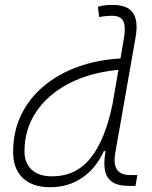

<svg xmlns="http://www.w3.org/2000/svg" viewBox="-20 -763 626 793"><path d="M187.5 10.3Q114.3 10.3 74.2 -27.8Q34.2 -65.9 34.2 -135.3Q34.2 -219.2 67.1 -287.8Q100.1 -356.4 160.2 -407Q220.2 -457.5 301 -486.8Q381.8 -516.1 477.5 -521.5L491.7 -604Q500 -651.9 489.5 -674.8Q479 -697.8 442.9 -697.8Q429.7 -697.8 416.3 -696.5Q402.8 -695.3 389.6 -692.4L384.3 -734.9Q398.9 -739.3 413.8 -741Q428.7 -742.7 443.8 -742.7Q507.3 -742.7 529.5 -709.5Q551.8 -676.3 540 -608.9L456.1 -131.3Q439.9 -40 517.1 -40H547.4L539.6 4.9H514.6Q465.3 4.9 441.4 -13.2Q417.5 -31.2 412.8 -63.5Q408.2 -95.7 416 -138.7H408.7Q376 -66.9 318.6 -28.3Q261.2 10.3 187.5 10.3ZM445.3 -335.9V-336.4L469.2 -474.6Q351.6 -463.4 264.4 -418Q177.2 -372.6 129.2 -300.5Q81.1 -228.5 81.1 -137.7Q81.1 -88.9 111.1 -61.8Q141.1 -34.7 194.8 -34.7Q293.9 -34.7 354.5 -110.6Q415 -186.5 445.3 -335.9Z"/></svg>

Font: Cascadia Mono PL ExtraLight
Style: Italic
Weight: 200
Italic angle: -10°
Monospace: yes
Designer: Aaron Bell
Foundry: Saja Typeworks
Version: Version 2404.023; ttfautohint (v1.8.4)